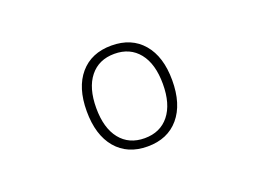

<svg xmlns="http://www.w3.org/2000/svg" viewBox="-63 -950 826 612"><g transform="rotate(-20 350.0 -644.0)"><path d="M350 -473Q282 -473 243.5 -518.5Q205 -564 205 -645Q205 -725 243.5 -770Q282 -815 350 -815Q418 -815 456.5 -770Q495 -725 495 -645Q495 -564 456.5 -518.5Q418 -473 350 -473ZM350 -501Q403 -501 433 -538.5Q463 -576 463 -644Q463 -712 433 -749.5Q403 -787 350 -787Q297 -787 267 -749.5Q237 -712 237 -644Q237 -576 267 -538.5Q297 -501 350 -501Z"/></g></svg>

Font: Martian Mono SemiExpanded Thin
Style: Regular
Weight: 250
Monospace: yes
Version: Version 0.930